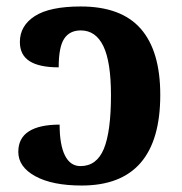

<svg xmlns="http://www.w3.org/2000/svg" viewBox="-20 -569 567 599"><path d="M163.1 -358.9Q102.5 -358.9 72.3 -378.2Q42 -397.5 42 -438Q42 -488.8 88.6 -518.8Q135.3 -548.8 231.9 -548.8Q358.4 -548.8 419.2 -479.2Q480 -409.7 480 -272.9Q480 -131.8 418.7 -61Q357.4 9.8 234.9 9.8Q143.1 9.8 90.1 -19.3Q37.1 -48.3 37.1 -95.2Q37.1 -138.2 70.1 -159.2Q103 -180.2 166 -180.2Q166 -117.2 182.6 -84Q199.2 -50.8 231 -50.8Q281.7 -50.8 304 -104.7Q326.2 -158.7 326.2 -272Q326.2 -376 302.5 -425Q278.8 -474.1 231.9 -474.1Q197.3 -474.1 180.2 -448.2Q163.1 -422.4 163.1 -358.9Z"/></svg>

Font: Droid Serif
Style: Bold
Weight: 700
Designer: Monotype Design team
Foundry: Monotype Imaging Inc.
Version: Version 1.03